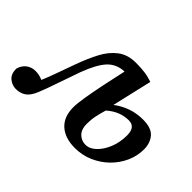

<svg xmlns="http://www.w3.org/2000/svg" viewBox="-107 -710 940 940"><g transform="rotate(45 363.5 -239.5)"><path d="M427 -110Q427 -74 446.5 -54Q466 -34 495 -34Q523 -34 548.5 -58Q574 -82 590.5 -122Q607 -162 607 -211Q607 -269 561 -269Q499 -269 447 -223Q438 -193 432.5 -167Q427 -141 427 -110ZM61 14Q35 14 13.5 -3.5Q-8 -21 -8 -58Q0 -87 20.5 -102Q41 -117 66 -117Q82 -117 94 -114Q106 -111 118 -106Q134 -144 148.5 -185Q163 -226 182 -278Q204 -339 229.5 -387.5Q255 -436 292.5 -464.5Q330 -493 386 -493Q421 -493 447.5 -489.5Q474 -486 502 -476L454 -269Q523 -321 607 -321Q666 -321 690 -292.5Q714 -264 714 -221Q714 -175 695 -133Q676 -91 642.5 -58Q609 -25 564.5 -5.5Q520 14 469 14Q401 14 362 -21Q323 -56 323 -122Q323 -148 331 -196.5Q339 -245 351.5 -305Q364 -365 377 -423Q324 -421 290.5 -385.5Q257 -350 226 -267Q204 -206 186 -152.5Q168 -99 150 -54Q134 -15 112 -0.5Q90 14 61 14Z"/></g></svg>

Font: Source Serif 4 Semibold
Style: Italic
Weight: 600
Italic angle: -12°
Designer: Frank Grießhammer
Foundry: Adobe
Version: Version 4.005;hotconv 1.1.0;makeotfexe 2.6.0